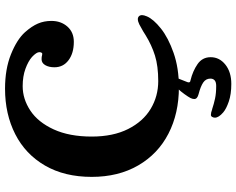

<svg xmlns="http://www.w3.org/2000/svg" viewBox="-108 -610 938 762"><g transform="rotate(-90 361.0 -229.0)"><path d="M40 -334Q40 -442 85 -519.5Q130 -597 209.5 -637.5Q289 -678 390 -678Q468 -678 526.5 -654.5Q585 -631 614 -599Q638 -572 648.5 -547.5Q659 -523 659 -494Q659 -456 636.5 -430.5Q614 -405 576 -405Q531 -405 503 -426Q475 -447 475 -482Q475 -504 483.5 -518.5Q492 -533 507 -533Q517 -533 523 -531Q529 -529 532 -532Q535 -535 535 -542Q535 -553 516 -571Q499 -586 469 -597Q439 -608 400 -608Q349 -608 303 -577.5Q257 -547 228.5 -485Q200 -423 200 -334Q200 -249 230 -189.5Q260 -130 310 -100Q360 -70 420 -70Q480 -70 521.5 -83Q563 -96 602 -120L618 -130Q633 -139 645 -145Q657 -151 666 -151Q673 -151 677.5 -146.5Q682 -142 682 -134Q682 -127 677 -115Q666 -89 629 -59.5Q592 -30 532 -9Q472 12 396 12Q292 12 211.5 -29.5Q131 -71 85.5 -149.5Q40 -228 40 -334ZM296 188Q275 170 275 155Q275 149 278 144Q281 139 286 139Q295 139 308 144H309Q330 151 351 155.5Q372 160 401 160Q416 160 423 154Q430 148 430 137Q430 119 414.5 108.5Q399 98 368 90Q349 85 349 73Q349 66 353 58Q357 50 368.5 34Q380 18 391 7Q416 -20 430 -20Q438 -20 438 -12Q438 -8 435 0Q433 7 429 13Q417 44 416 46L415 51Q415 57 423 58Q460 67 487.5 86Q515 105 515 138Q515 173 485.5 196.5Q456 220 409 220Q368 220 339 210Q310 200 296 188Z"/></g></svg>

Font: Raigarh
Style: Regular
Weight: 400
Designer: jaikishan Patel
Foundry: MagicType
Version: Version 1.000;FEAKit 1.0